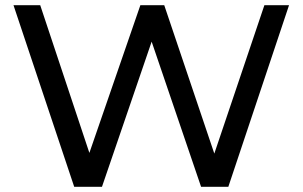

<svg xmlns="http://www.w3.org/2000/svg" viewBox="-20 -720 1166 740"><path d="M266 0 32 -700H135L350 -54H298L521 -700H613L831 -54H781L999 -700H1094L860 0H755L551 -599H578L373 0Z"/></svg>

Font: MOST Montserrat Medium
Style: Regular
Weight: 500
Designer: Julieta Ulanovsky
Foundry: Julieta Ulanovsky
Version: Version 8.000;March 11, 2024;FontCreator 15.0.0.2926 64-bit